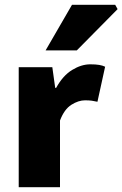

<svg xmlns="http://www.w3.org/2000/svg" viewBox="-20 -780 510 800"><path d="M58 0V-500H198L210 -414H214Q242 -465 280.5 -488.5Q319 -512 356 -512Q379 -512 393.5 -509.5Q408 -507 418 -502L386 -356Q373 -359 362 -360.5Q351 -362 334 -362Q307 -362 277.5 -343.5Q248 -325 230 -278V0ZM170 -570 280 -760H460L470 -742L300 -570Z"/></svg>

Font: Mada Black
Style: Regular
Weight: 900
Designer: Khaled Hosny
Version: Version 1.5